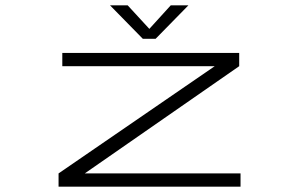

<svg xmlns="http://www.w3.org/2000/svg" viewBox="-20 -698 1090 718"><path d="M684.5 -678 562 -553H514L391.5 -678H457.5L538.5 -590L618.5 -678ZM297 -49.5H879.5V0H199V-49.5L783 -450.5H213V-500H874.5V-450.5Z"/></svg>

Font: League Mono Extended UltraLight
Style: Regular
Weight: 200
Width: 9
Designer: Tyler Finck
Foundry: The League of Moveable Type / Tyler Finck
Version: Version 2.210